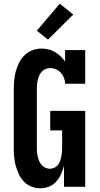

<svg xmlns="http://www.w3.org/2000/svg" viewBox="-20 -1004 540 1032"><path d="M197 8Q173 8 149.5 -1Q126 -10 109 -27.5Q92 -45 81.5 -67.5Q71 -90 64.5 -113.5Q58 -137 56 -161.5Q54 -186 54 -210V-525Q54 -549 56.5 -574Q59 -599 65.5 -622.5Q72 -646 83.5 -668.5Q95 -691 113 -708Q131 -725 154.5 -734Q178 -743 203 -743Q222 -743 240.5 -738.5Q259 -734 275 -724.5Q291 -715 305 -702Q319 -689 330 -673V-735H438V-554H330Q330 -570 324 -585.5Q318 -601 307 -613Q296 -625 281 -631.5Q266 -638 250 -638Q237 -638 225 -633Q213 -628 204.5 -619Q196 -610 191 -598.5Q186 -587 183 -574.5Q180 -562 179 -549.5Q178 -537 178 -525V-210Q178 -198 179 -185.5Q180 -173 183 -161Q186 -149 191 -137.5Q196 -126 204.5 -116.5Q213 -107 224.5 -102Q236 -97 249 -97Q261 -97 272.5 -102.5Q284 -108 291.5 -117.5Q299 -127 303 -138.5Q307 -150 309.5 -162Q312 -174 313 -186Q314 -198 314 -210V-303H250V-408H438V0H324V-113Q318 -90 308 -68Q298 -46 282 -28Q266 -10 243.5 -1Q221 8 197 8ZM238 -791 178 -839 301 -984 374 -926Z"/></svg>

Font: Iosevka Curly Slab Extrabold
Style: Regular
Weight: 800
Monospace: yes
Designer: Belleve Invis
Foundry: Belleve Invis
Version: Version 22.1.2; ttfautohint (v1.8.4)